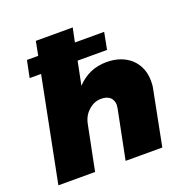

<svg xmlns="http://www.w3.org/2000/svg" viewBox="-131 -867 976 993"><g transform="rotate(-20 357.0 -371.0)"><path d="M609 -467C575 -498 530 -514 475 -514C410 -514 356 -490 312 -443L338 -572H500L518 -665H357L373 -742H170L155 -665H93L74 -572H137L24 0H226L276 -249C282 -277 295 -300 316 -318C336 -336 359 -345 384 -345C405 -345 421 -340 433 -330C444 -319 450 -305 450 -288C450 -284 449 -278 448 -270L394 0H596L655 -301C658 -314 659 -329 659 -344C659 -394 642 -435 609 -467Z"/></g></svg>

Font: Argentum Sans ExtraBold
Style: Italic
Weight: 800
Italic angle: -11.3°
Designer: Julieta Ulanovsky
Foundry: Julieta Ulanovsky
Version: Version 5.001;February 15, 2019;FontCreator 11.5.0.2425 64-b